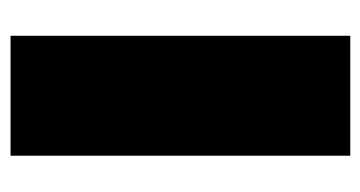

<svg xmlns="http://www.w3.org/2000/svg" viewBox="-184 -516 700 373"><g transform="rotate(90 166.5 -330.0)"><path d="M283 -660V0H50V-660Z"/></g></svg>

Font: Elaine Sans Black
Style: Regular
Weight: 900
Designer: Wei Huang
Foundry: Wei Huang
Version: Version 2.001;December 24, 2019;FontCreator 12.0.0.2547 64-b